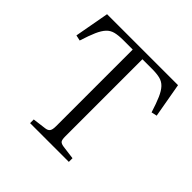

<svg xmlns="http://www.w3.org/2000/svg" viewBox="-180 -874 1037 1037"><g transform="rotate(45 338.5 -355.0)"><path d="M190 0V-28L268 -38Q285 -40 293 -50Q301 -60 301 -87V-673H229Q193 -673 168.5 -667Q144 -661 127 -643Q110 -625 95.5 -592Q81 -559 64 -505L32 -512L68 -710H610L645 -512L613 -505Q596 -559 581.5 -592Q567 -625 550 -643Q533 -661 509 -667Q485 -673 449 -673H375V-83Q375 -58 381.5 -49.5Q388 -41 409 -38L486 -28V0Z"/></g></svg>

Font: Literata 36pt Light
Style: Regular
Weight: 300
Designer: Latin by Veronika Burian and Jose Scaglione. Greek by Irene Vlachou. Cyrillic by Vera Evstafieva.
Foundry: TypeTogether
Version: Version 3.002